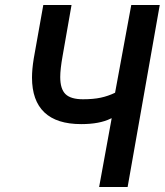

<svg xmlns="http://www.w3.org/2000/svg" viewBox="-20 -745 656 765"><path d="M425 -274 421 -272.5Q377 -250.5 303.5 -250.5Q206 -250.5 156.8 -297.2Q107.5 -344 107.5 -436Q107.5 -469 114.5 -512L152.5 -725H265L229.5 -522.5Q220 -469.5 220 -438Q220 -390.5 241 -370Q262 -349.5 310.5 -349.5Q352 -349.5 381.2 -355.8Q410.5 -362 438.5 -375.5L503 -725H616.5L488.5 0H375Z"/></svg>

Font: JuliaMono SemiBoldItalic
Style: Regular
Weight: 600
Italic angle: -9°
Monospace: yes
Designer: cormullion
Foundry: corm
Version: Version 0.049; ttfautohint (v1.8.4)